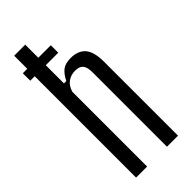

<svg xmlns="http://www.w3.org/2000/svg" viewBox="-255 -845 891 891"><g transform="rotate(-45 190.0 -400.0)"><path d="M53.7 0V-800H126.2V-545.7H141.5Q156.9 -577 176.3 -592.1Q195.8 -607.2 231.2 -607.2Q279.4 -607.2 304.2 -578.9Q328.9 -550.7 328.9 -484.7V0H256.4V-489.8Q256.4 -522.7 244 -536.9Q231.6 -551.1 204.8 -551.1Q177.2 -551.1 156.6 -536.7Q136 -522.4 126.2 -491.4V0ZM24.4 -714.1H208.2V-665.2H24.4Z"/></g></svg>

Font: Big Shoulders Display SC Thin
Style: Regular
Weight: 100
Designer: Patric King
Foundry: XO Type Co
Version: Version 2.002